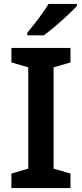

<svg xmlns="http://www.w3.org/2000/svg" viewBox="-20 -958 417 978"><path d="M339 0H38V-74L124 -99V-615L38 -640V-714H339V-640L253 -615V-99L339 -74ZM372 -928Q355 -909 324.5 -880.5Q294 -852 261 -824Q228 -796 203 -778H119V-791Q134 -809 154.5 -835Q175 -861 194.5 -888.5Q214 -916 227 -938H372Z"/></svg>

Font: Noto Sans Canadian Aboriginal SemiBold
Style: Regular
Weight: 600
Designer: Monotype Design Team, Typotheque's Kevin King
Foundry: Monotype Imaging Inc.
Version: Version 2.004; ttfautohint (v1.8.4.7-5d5b)